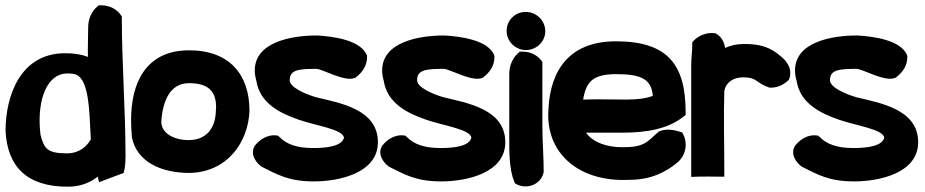

<svg xmlns="http://www.w3.org/2000/svg" viewBox="-20 -655 3491 725"><path d="M1 -160C8 -28 79 50 236 50C283 50 320 35 349 12L354 33L447 -2L450 -15C453 -32 454 -48 454 -65C454 -233 440 -423 440 -585V-593L435 -600C420 -621 393 -635 362 -635H353L346 -629C326 -612 313 -583 313 -552C313 -515 311 -479 312 -440C287 -450 259 -454 226 -454C56 -454 1 -292 1 -161ZM133 -146C119 -257 147 -367 224 -377C234 -378 244 -378 257 -376C317 -368 317 -241 323 -129C308 -102 279 -76 234 -76C161 -76 147 -91 133 -146Z M475 -203C475 -182 476 -161 478 -139V-137C496 -44 588 -2 696 -2C840 -5 918 -120 922 -237C922 -373 847 -465 694 -465C528 -465 475 -338 475 -203ZM589 -196C594 -271 621 -341 693 -341C766 -341 796 -311 796 -250C796 -245 795 -240 795 -235V-234C793 -170 758 -126 693 -126C637 -126 589 -151 589 -196Z M942 -389C942 -377 944 -364 948 -350C961 -265 1038 -227 1108 -203C1174 -180 1275 -167 1279 -135C1271 -104 1218 -96 1163 -96C1099 -96 1062 -111 1036 -137L1029 -143L1019 -144C991 -146 963 -130 945 -108L943 -106C923 -76 944 -43 967 -26C1027 4 1070 30 1165 30C1262 30 1407 -2 1407 -118C1407 -243 1263 -266 1173 -288C1132 -300 1074 -325 1074 -352C1074 -391 1106 -395 1175 -395C1196 -395 1283 -344 1320 -361L1323 -362L1325 -364C1346 -380 1366 -405 1366 -439V-444C1345 -505 1233 -518 1177 -521H1175C1082 -521 942 -497 942 -389Z M1423 -389C1423 -377 1425 -364 1429 -350C1442 -265 1519 -227 1589 -203C1655 -180 1756 -167 1760 -135C1752 -104 1699 -96 1644 -96C1580 -96 1543 -111 1517 -137L1510 -143L1500 -144C1472 -146 1444 -130 1426 -108L1424 -106C1404 -76 1425 -43 1448 -26C1508 4 1551 30 1646 30C1743 30 1888 -2 1888 -118C1888 -243 1744 -266 1654 -288C1613 -300 1555 -325 1555 -352C1555 -391 1587 -395 1656 -395C1677 -395 1764 -344 1801 -361L1804 -362L1806 -364C1827 -380 1847 -405 1847 -439V-444C1826 -505 1714 -518 1658 -521H1656C1563 -521 1423 -497 1423 -389Z M1893 -538C1893 -499 1926 -466 1966 -466C2006 -466 2039 -498 2039 -537C2039 -577 2006 -610 1965 -610C1925 -610 1893 -578 1893 -538ZM1903 -138C1903 -88 1902 -17 1921 28L1924 37L1933 42C1974 61 2023 39 2032 -2L2033 -4V-7C2033 -61 2028 -129 2028 -178V-421C2013 -444 1987 -460 1953 -460H1943L1935 -453C1915 -435 1903 -406 1903 -376Z M2051 -243C2038 -77 2166 34 2357 24C2437 24 2496 -5 2541 -44C2571 -72 2577 -115 2560 -147L2556 -155C2529 -164 2498 -171 2469 -159L2465 -156C2422 -117 2411 -99 2330 -99C2265 -99 2216 -121 2193 -154H2328C2425 -154 2503 -169 2560 -214L2569 -221V-231C2569 -410 2502 -499 2306 -499C2131 -499 2058 -391 2051 -243ZM2182 -279C2193 -345 2217 -375 2307 -375C2400 -375 2440 -357 2445 -293C2422 -284 2389 -279 2346 -279C2294 -279 2237 -281 2182 -279Z M2590 13 2616 12C2641 11 2663 12 2690 12H2715V-13C2715 -114 2712 -214 2715 -312C2721 -343 2748 -363 2786 -363C2840 -363 2832 -343 2883 -325L2887 -324H2891C2919 -324 2942 -337 2959 -354C2976 -396 2947 -427 2930 -441C2887 -479 2848 -489 2787 -489C2761 -488 2740 -484 2718 -474C2715 -495 2705 -515 2687 -526L2683 -529C2647 -535 2617 -519 2601 -503L2594 -495V-485C2594 -460 2590 -435 2590 -408Z M2982 -389C2982 -377 2984 -364 2988 -350C3001 -265 3078 -227 3148 -203C3214 -180 3315 -167 3319 -135C3311 -104 3258 -96 3203 -96C3139 -96 3102 -111 3076 -137L3069 -143L3059 -144C3031 -146 3003 -130 2985 -108L2983 -106C2963 -76 2984 -43 3007 -26C3067 4 3110 30 3205 30C3302 30 3447 -2 3447 -118C3447 -243 3303 -266 3213 -288C3172 -300 3114 -325 3114 -352C3114 -391 3146 -395 3215 -395C3236 -395 3323 -344 3360 -361L3363 -362L3365 -364C3386 -380 3406 -405 3406 -439V-444C3385 -505 3273 -518 3217 -521H3215C3122 -521 2982 -497 2982 -389Z"/></svg>

Font: Snowfall
Style: Blk
Weight: 900
Designer: Jasper
Foundry: Cannot Into Space Fonts
Version: Version 0.9